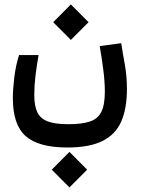

<svg xmlns="http://www.w3.org/2000/svg" viewBox="-20 -481 626 853"><path d="M279.3 174.3Q151.4 174.3 94.2 123.8Q37.1 73.2 37.1 -43.9Q37.1 -83 43.2 -135Q49.3 -187 64.5 -236.3H151.4Q143.1 -189.5 137.7 -145.5Q132.3 -101.6 132.3 -59.6Q132.3 -10.7 145.8 17.6Q159.2 45.9 192.1 58.3Q225.1 70.8 283.2 70.8Q343.3 70.8 378.9 59.1Q414.6 47.4 430.2 15.9Q445.8 -15.6 445.8 -74.2Q445.8 -118.2 438.7 -173.1Q431.6 -228 422.9 -276.4L518.6 -289.1Q524.9 -247.1 534.4 -195.1Q543.9 -143.1 543.9 -85.9Q543.9 1 518.6 58.8Q493.2 116.7 435.1 145.5Q377 174.3 279.3 174.3ZM294.9 -303.7 216.3 -382.3 294.9 -461.4 373.5 -382.3ZM288.6 351.6 210 272.9 288.6 193.8 367.2 272.9Z"/></svg>

Font: Cascadia Mono PL
Style: Regular
Weight: 400
Monospace: yes
Designer: Aaron Bell
Foundry: Saja Typeworks
Version: Version 2404.023; ttfautohint (v1.8.4)